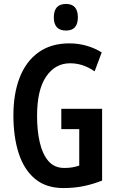

<svg xmlns="http://www.w3.org/2000/svg" viewBox="-20 -944 596 974"><path d="M291 -392H498V-28Q450 -9 402.5 0.5Q355 10 302 10Q214 10 158 -36.5Q102 -83 75 -166Q48 -249 48 -359Q48 -469 80 -551Q112 -633 175.5 -678.5Q239 -724 332 -724Q377 -724 419 -712Q461 -700 496 -678L460 -582Q401 -623 336 -623Q260 -623 214 -555.5Q168 -488 168 -356Q168 -280 182 -220.5Q196 -161 226 -126.5Q256 -92 306 -92Q330 -92 347 -95Q364 -98 382 -104V-289H291ZM315 -924Q375 -924 375 -856Q375 -789 315 -789Q253 -789 253 -856Q253 -924 315 -924Z"/></svg>

Font: Noto Sans Sinhala ExtraCondensed SemiBold
Style: Regular
Weight: 600
Width: 2
Designer: Jelle Bosma - Monotype Design Team
Foundry: Monotype Imaging Inc.
Version: Version 2.006; ttfautohint (v1.8.4.7-5d5b)